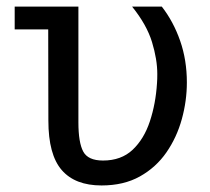

<svg xmlns="http://www.w3.org/2000/svg" viewBox="-20 -567 642 587"><path d="M290.5 0Q209.5 0 168.7 -47.1Q127.9 -94.2 127.9 -198.2L127.4 -477.1H24.9V-546.9H219.7V-192.9Q219.7 -131.3 234.4 -103.8Q249 -76.2 294.9 -76.2Q350.6 -76.2 385.5 -109.1Q420.4 -142.1 438.2 -196Q456.1 -250 460 -312.5Q460.4 -318.4 460.7 -325.7Q460.9 -333 460.9 -340.8Q460.9 -385.3 444.8 -438.2Q428.7 -491.2 383.8 -546.9H474.6Q510.3 -501 530.8 -442.1Q551.3 -383.3 551.3 -314.9Q551.3 -258.8 535.9 -202.9Q520.5 -147 488.8 -101.1Q457 -55.2 407.7 -27.6Q358.4 0 290.5 0Z"/></svg>

Font: Vazir Code Hack
Style: Code-Hack
Weight: 400
Foundry: DejaVu fonts team - Redesigned by Saber Rastikerdar
Version: Version 1.1.2